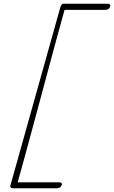

<svg xmlns="http://www.w3.org/2000/svg" viewBox="-20 -830 613 1032"><path d="M573 -801Q571 -777 544 -777H327Q291 -649 204 -324Q117 1 75 150H297Q312 150 313 159Q313 166 306 174Q299 182 285 182H50Q36 182 35 170L304 -790Q305 -797 310.5 -803.5Q316 -810 319 -810H556Q572 -810 573 -801Z"/></svg>

Font: Mrs Saint Delafield
Style: Regular
Weight: 400
Designer: Alejandro Paul
Foundry: Alejandro Paul
Version: Version 1.000